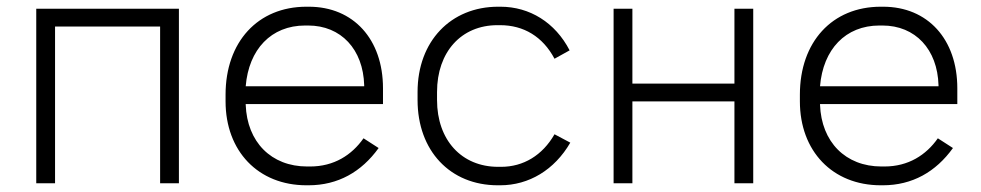

<svg xmlns="http://www.w3.org/2000/svg" viewBox="-20 -546 2923 572"><path d="M88 0H144V-467H457V0H513V-520H88Z M893 6H899C987 6 1057 -34 1108 -105L1063 -134C1028 -84 975 -50 904 -50H895C788 -50 716 -123 712 -234V-236H1121V-283C1121 -429 1033 -526 900 -526H893C748 -526 652 -421 652 -264V-244C652 -96 749 6 893 6ZM712 -289C721 -399 788 -470 889 -470H898C996 -470 1062 -399 1065 -292V-289Z M1463 6H1470C1556 6 1632 -40 1679 -121L1632 -146C1596 -83 1539 -49 1473 -49H1464C1355 -49 1282 -129 1282 -248V-272C1282 -391 1354 -471 1462 -471H1470C1540 -471 1597 -437 1632 -371L1677 -396C1634 -479 1558 -526 1471 -526H1464C1323 -526 1224 -423 1224 -272V-248C1224 -97 1321 6 1463 6Z M1808 0H1864V-244H2168V0H2224V-520H2168V-297H1864V-520H1808Z M2604 6H2610C2698 6 2768 -34 2819 -105L2774 -134C2739 -84 2686 -50 2615 -50H2606C2499 -50 2427 -123 2423 -234V-236H2832V-283C2832 -429 2744 -526 2611 -526H2604C2459 -526 2363 -421 2363 -264V-244C2363 -96 2460 6 2604 6ZM2423 -289C2432 -399 2499 -470 2600 -470H2609C2707 -470 2773 -399 2776 -292V-289Z"/></svg>

Font: Fixel Text Light
Style: Regular
Weight: 300
Width: 4
Designer: AlfaBravo + MacPaw
Foundry: Kyrylo Tkachov, Marchela Mozhyna, Serhii Makarenko, Maria Weinstein, Zakhar Kryvoshyya
Version: Version 1.211